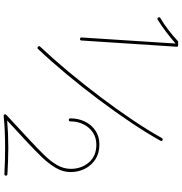

<svg xmlns="http://www.w3.org/2000/svg" viewBox="8 -831 995 1051"><g transform="rotate(90 505.5 -305.5)"><path d="M192.4 -246.1Q184.6 -247.1 185.1 -254.4L218.3 -769Q188.5 -743.2 155.3 -717.8Q122.1 -692.4 87.4 -670.9Q81.1 -667 76.2 -673.8Q71.3 -681.2 78.6 -685.5Q111.8 -705.1 144.3 -730.2Q176.8 -755.4 204.6 -781.2Q207.5 -783.2 210.4 -783.2H227.5Q236.8 -783.2 235.8 -774.4L201.7 -253.4Q200.7 -245.1 192.4 -246.1ZM235.8 -16.1Q229.5 -22 235.4 -27.8Q301.3 -97.7 372.1 -182.6Q442.9 -267.6 511 -357.9Q579.1 -448.2 637.2 -534.7Q695.3 -621.1 735.8 -694.3Q740.2 -700.7 747.1 -697.8Q754.9 -693.8 750.5 -686.5Q709.5 -612.8 651.1 -525.6Q592.8 -438.5 524.7 -347.7Q456.5 -256.8 385.5 -171.6Q314.5 -86.4 248 -16.1Q242.2 -10.3 235.8 -16.1ZM904.3 -195.8Q904.3 -252.9 869.4 -294.2Q834.5 -335.4 772 -335.4Q733.4 -335.4 704.8 -316.2Q676.3 -296.9 660.4 -264.9Q644.5 -232.9 644.5 -194.3Q644.5 -184.6 636.7 -184.6Q627.9 -184.6 627.9 -193.4Q627.9 -236.3 645.3 -272.5Q662.6 -308.6 694.8 -330.3Q727.1 -352.1 770.5 -352.1Q818.4 -352.1 852.1 -330.3Q885.7 -308.6 903.8 -272.7Q921.9 -236.8 921.9 -194.3Q921.9 -152.3 898.7 -113Q875.5 -73.7 838.6 -35.6Q801.8 2.4 760.3 41L639.6 152.8Q712.4 146.5 788.1 146.5Q823.2 146.5 860.1 147.9Q897 149.4 933.1 151.4Q941.4 151.4 941.4 160.2Q941.4 168 932.1 168Q896 166 859.6 165Q823.2 164.1 788.1 164.1Q744.1 164.1 701.4 165.8Q658.7 167.5 615.7 171.9Q608.4 172.4 606.4 167Q604.5 161.6 608.9 157.2L749 27.3Q791.5 -12.2 826.9 -48.1Q862.3 -84 883.3 -120.1Q904.3 -156.2 904.3 -195.8Z"/></g></svg>

Font: Mikhak Thin
Style: Regular
Weight: 100
Designer: Amin Abedi
Version: Version 3.3